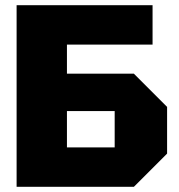

<svg xmlns="http://www.w3.org/2000/svg" viewBox="-20 -720 688 740"><path d="M44 0V-700H568V-548H238V-436H496L624 -308V-128L496 0ZM238 -152H422V-292H238Z"/></svg>

Font: Tektur ExtraBold
Style: Regular
Weight: 800
Designer: Adam Jagosz
Foundry: Adam Jagosz
Version: Version 1.005;gftools[0.9.30]